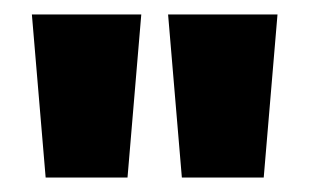

<svg xmlns="http://www.w3.org/2000/svg" viewBox="-20 -594 427 265"><path d="M231 -349 212 -574H363L344 -349ZM43 -349 24 -574H175L156 -349Z"/></svg>

Font: Tac One
Style: Regular
Weight: 400
Designer: Oluseyi Olusanya, David Udoh, Eyiyemi Adegbite, Mirko Velimirović
Version: Version 1.003; ttfautohint (v1.8.4.7-5d5b)